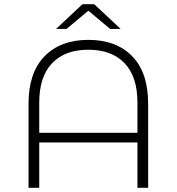

<svg xmlns="http://www.w3.org/2000/svg" viewBox="-20 -895 842 915"><path d="M686 -401V0H635V-216H167V0H116V-401Q116 -549 192.5 -627Q269 -705 401 -705Q534 -705 610 -627Q686 -549 686 -401ZM635 -262V-406Q635 -530 573.5 -594Q512 -658 401 -658Q290 -658 228.5 -594Q167 -530 167 -406V-262ZM505 -757 401 -844 297 -757H247L373 -875H429L555 -757Z"/></svg>

Font: Montserrat Alternates Light
Style: Regular
Weight: 300
Designer: Julieta Ulanovsky
Foundry: Julieta Ulanovsky
Version: Version 7.200